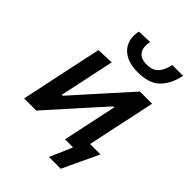

<svg xmlns="http://www.w3.org/2000/svg" viewBox="-250 -851 1100 1100"><g transform="rotate(45 300.0 -301.0)"><path d="M373 -566Q284 -566 240.5 -612.5Q208.5 -647 208.5 -697.5Q208.5 -715.5 212.5 -735.5L301 -739Q297 -721 297 -706Q297 -678.5 310 -661Q329.5 -633.5 377.5 -633.5Q426 -633.5 449.8 -660.2Q473.5 -687 483.5 -735.5H571Q554.5 -655.5 509.2 -610.8Q464 -566 373 -566ZM18.5 0Q30 -55 41 -105.5Q51.5 -156 64.5 -217.5L75 -267Q90 -336.5 101 -389.5Q112 -442.5 124 -497L227.5 -501Q216.5 -450.5 206.5 -402.5Q196.5 -354.5 183.5 -293L156.5 -167.5H164.5L296.5 -315Q336 -359 377.5 -405Q419 -451 460 -497H558.5Q547 -442 536 -390Q525 -338 509.5 -267L499 -217.5Q491.5 -180.5 484.5 -147.5Q477 -114.5 470.5 -82.5H554.5Q541.5 -55 528.5 -26.5Q515 2 502 29.5Q489.5 56 477 83Q464.5 110 452 136.5H356.5L415.5 0H350Q361 -52 371 -99Q381 -146 393 -203L420 -329H412L284 -186.5Q243 -140.5 201 -93.5Q159 -46.5 117 0Z"/></g></svg>

Font: Heraclito Medium
Style: Italic
Weight: 500
Italic angle: -12°
Designer: Kostas Bartsokas (font) & Cristiano Sobral (main changes)
Foundry: Kostas Bartsokas (font) & Cristiano Sobral (main changes)
Version: Version 1.00;July 8, 2020;FontCreator 13.0.0.2655 64-bit